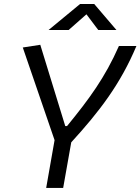

<svg xmlns="http://www.w3.org/2000/svg" viewBox="-20 -918 686 938"><path d="M205.6 0H288.6L328.1 -222.7C465.3 -372.6 568.4 -507.3 646.5 -693.4H561C493.2 -539.6 416 -434.6 307.6 -302.2H298.8L176.8 -699.2L91.3 -686L246.6 -233.4ZM217.3 -771.5H315.4L402.3 -848.1L460 -771.5H548.8L440.4 -898.4H371.1Z"/></svg>

Font: Cascadia Code PL SemiLight
Style: Italic
Weight: 350
Italic angle: -10°
Monospace: yes
Designer: Aaron Bell
Foundry: Saja Typeworks
Version: Version 2404.023